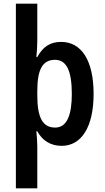

<svg xmlns="http://www.w3.org/2000/svg" viewBox="-20 -780 568 1040"><path d="M487 -271C487 -453 421 -553 311 -553C253 -553 213 -528 182 -471H177C180 -498 182 -531 182 -561V-760H66V240H182V15C182 -6 180 -38 177 -69H182C209 -19 254 10 314 10C421 10 487 -92 487 -271ZM369 -271C369 -162 345 -89 279 -89C209 -89 182 -146 182 -265V-287C182 -403 210 -456 278 -456C340 -456 369 -397 369 -271Z"/></svg>

Font: Noto Sans Armenian Condensed SemiBold
Style: Regular
Weight: 600
Width: 3
Designer: Monotype Design Team
Foundry: Monotype Imaging Inc.
Version: Version 2.008